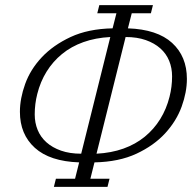

<svg xmlns="http://www.w3.org/2000/svg" viewBox="-20 -725 763 752"><path d="M199 -25H274L290 -89Q175 -93 116.5 -146Q58 -199 58 -287Q58 -339 78.5 -396Q99 -453 143.5 -500.5Q188 -548 256.5 -580Q325 -612 421 -614L436 -673H361L369 -705H579L571 -673H496L481 -614Q596 -610 654 -557Q712 -504 712 -416Q712 -364 691.5 -307.5Q671 -251 627 -203Q583 -155 514.5 -123Q446 -91 350 -89L334 -25H409L401 7H191ZM412 -580Q354 -577 306.5 -560Q259 -543 223 -513.5Q187 -484 162.5 -444.5Q138 -405 126 -357Q116 -318 116 -277Q116 -244 127.5 -216Q139 -188 162 -167.5Q185 -147 219 -135Q253 -123 298 -123ZM358 -123Q416 -126 463.5 -143Q511 -160 547 -189.5Q583 -219 607.5 -258.5Q632 -298 644 -346Q654 -385 654 -426Q654 -459 642.5 -487Q631 -515 608 -535.5Q585 -556 551 -568Q517 -580 472 -580Z"/></svg>

Font: IBM Plex Serif Light
Style: Italic
Weight: 300
Italic angle: -14°
Designer: Mike Abbink, Paul van der Laan, Pieter van Rosmalen
Foundry: Bold Monday
Version: Version 3.001